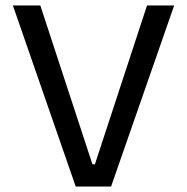

<svg xmlns="http://www.w3.org/2000/svg" viewBox="-20 -680 682 700"><path d="M256 0 27 -660H127L317 -81H326L516 -660H615L385 0Z"/></svg>

Font: Bricolage Grotesque 24pt
Style: Regular
Weight: 400
Designer: Mathieu Triay
Foundry: Atelier Triay
Version: Version 1.001;gftools[0.9.33.dev8+g029e19f]